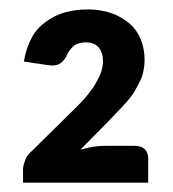

<svg xmlns="http://www.w3.org/2000/svg" viewBox="-20 -845 374 415"><path d="M206.5 -529.8H271Q285.2 -529.8 293 -522.5Q300.3 -515.1 300.3 -502.4V-450.2H29.8V-478.5Q29.8 -486.3 33.7 -496.6Q36.6 -506.3 44.4 -514.2L148.9 -617.2Q162.1 -630.4 169.9 -640.6Q181.6 -655.3 187 -665Q195.3 -679.7 198.7 -689.5Q202.6 -702.1 202.6 -712.9Q202.6 -731.4 192.9 -742.7Q183.6 -753.4 165.5 -753.4Q148.4 -753.4 139.2 -745.6Q128.9 -736.8 122.6 -721.7Q116.2 -710.9 106.9 -706.1Q98.6 -701.7 81.1 -704.6L31.7 -711.9Q36.1 -740.2 47.9 -762.2Q58.1 -782.2 77.6 -796.9Q97.2 -811.5 119.1 -817.9Q143.6 -824.7 170.4 -824.7Q197.3 -824.7 222.7 -815.9Q243.2 -808.6 261.2 -793Q275.9 -780.3 284.7 -758.8Q292.5 -738.8 292.5 -715.8Q292.5 -696.3 286.6 -678.7Q281.7 -666 270 -646Q261.2 -632.3 246.1 -616.2Q241.2 -610.8 231 -600.3Q220.7 -589.8 217.8 -586.4L153.8 -521.5Q171.4 -526.4 181.6 -527.8Q193.4 -529.8 206.5 -529.8Z"/></svg>

Font: Lato-SemiBold
Style: Bold
Weight: 500
Designer: Lukasz Dziedzic with Adam Twardoch and Botio Nikoltchev
Foundry: tyPoland Lukasz Dziedzic
Version: ""